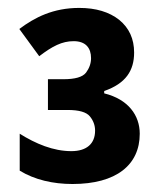

<svg xmlns="http://www.w3.org/2000/svg" viewBox="-20 -873 406 485"><path d="M180.2 -853C114.3 -853 67.9 -829.1 28.8 -799.8L79.1 -731C112.3 -756.3 136.7 -769 166 -769C196.8 -769 210 -751.5 210 -726.1C210 -712.9 205.6 -700.7 197.3 -689.5C188.5 -678.2 169.4 -672.9 140.1 -672.9H101.1V-595.2H150.9C179.7 -595.2 198.2 -589.8 207 -579.1C215.8 -568.4 220.2 -556.2 220.2 -543C220.2 -509.8 198.7 -491.2 160.2 -491.2C114.7 -491.2 70.3 -509.8 29.8 -535.2V-441.9C67.4 -418.9 113.8 -408.2 163.1 -408.2C273.9 -408.2 333 -456.5 333 -535.2C333 -581.5 304.2 -622.1 243.2 -637.2V-643.1C297.9 -662.1 318.8 -694.8 318.8 -740.2C318.8 -774.9 306.2 -802.2 281.2 -822.8C255.9 -842.8 222.2 -853 180.2 -853Z"/></svg>

Font: Avrile Sans
Style: Bold
Weight: 700
Designer: Monotype Design Team, Google (font), Stefan Peev (BGR Cyrillic), Cristiano Sobral (main changes)
Foundry: The Avrile Sans Project Authors
Version: Version 3.110